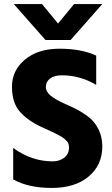

<svg xmlns="http://www.w3.org/2000/svg" viewBox="-20 -918 554 946"><path d="M328 -721H204L48 -898H187L266 -802L345 -898H484ZM484 -196Q484 -105 417 -48.5Q350 8 235 8Q120 8 45 -34V-189Q136 -123 239 -123Q274 -123 297 -141.5Q320 -160 320 -190Q320 -212 309 -223Q298 -234 290.5 -239.5Q283 -245 268.5 -252.5Q254 -260 244 -265Q213 -280 183 -293Q118 -323 78.5 -367Q39 -411 39 -491Q39 -571 103 -624.5Q167 -678 274 -678Q381 -678 454 -644V-500Q373 -547 286 -547Q247 -547 226.5 -531Q206 -515 206 -490Q206 -465 231 -445.5Q256 -426 296.5 -408Q337 -390 357.5 -379.5Q378 -369 404.5 -350.5Q431 -332 446 -312Q484 -262 484 -196Z"/></svg>

Font: Hind Vadodara
Style: Bold
Weight: 700
Designer: Hitesh Malaviya
Foundry: Indian Type Foundry
Version: Version 0.702;PS 1.0;hotconv 1.0.81;makeotf.lib2.5.63406